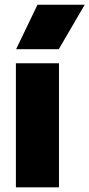

<svg xmlns="http://www.w3.org/2000/svg" viewBox="-20 -800 382 820"><path d="M47.9 0V-529.8H231.9V0ZM140.1 -779.8H341.8L231 -589.8H48.8Z"/></svg>

Font: Cooper Hewitt
Style: Heavy
Weight: 713
Designer: Village Type and Design LLC
Foundry: Cooper Hewitt Smithsonian Design Museum
Version: 1.000